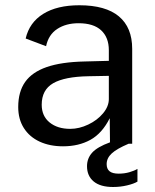

<svg xmlns="http://www.w3.org/2000/svg" viewBox="-20 -560 603 748"><path d="M309.5 -320.5 404 -323V-364.5Q404 -414 374.2 -441.8Q344.5 -469.5 286 -469.5Q237 -469.5 203 -447.2Q169 -425 159.5 -380L80 -410Q94.5 -472.5 148.5 -506Q202.5 -539.5 289 -539.5Q391.5 -539.5 443.2 -496.2Q495 -453 495 -369.5V0H481Q435 19.5 415.2 37.8Q395.5 56 395.5 79.5Q395.5 98 406.8 107.2Q418 116.5 442.5 116.5Q464.5 116.5 483.8 111Q503 105.5 515.5 98V147.5Q501.5 156 475.2 162.2Q449 168.5 420.5 168.5Q371 168.5 345 147Q319 125.5 319 87.5Q319 57 339 34.8Q359 12.5 408.5 -5.5L407.5 -99.5Q378 -40.5 332.2 -15.2Q286.5 10 225.5 10Q174 10 134.5 -8.2Q95 -26.5 73 -61Q51 -95.5 51 -143Q51 -202.5 78 -240.8Q105 -279 162 -298.8Q219 -318.5 309.5 -320.5ZM253.5 -58Q288.5 -58 323.8 -74.8Q359 -91.5 381.5 -118.5Q404 -145.5 404 -174V-264.5L325.5 -263Q232 -261.5 187.2 -235.8Q142.5 -210 142.5 -152Q142.5 -108 173.2 -83Q204 -58 253.5 -58Z"/></svg>

Font: 1883 Sans
Style: Regular
Weight: 400
Designer: 1883 Sans project is a fork of Public Sans.
Version: Version 1.009